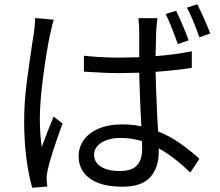

<svg xmlns="http://www.w3.org/2000/svg" viewBox="-20 -843 1040 906"><path d="M972 -685 921 -667Q886 -764 862 -807L911 -823Q925 -795 943 -755Q961 -715 972 -685ZM762 -777 811 -792Q825 -764 842.5 -723Q860 -682 870 -653L819 -635Q788 -723 762 -777ZM217 -684Q200 -605 184 -483.5Q168 -362 168 -285Q168 -211 177 -149Q204 -224 233 -293L275 -260Q217 -100 205 -41Q199 -13 200 3L203 37L132 43Q115 -16 104.5 -96.5Q94 -177 94 -271Q94 -358 105.5 -449Q117 -540 136 -664L140 -687Q146 -735 146 -758L234 -750Q228 -735 217 -684ZM714 -504Q715 -455 722 -291Q724 -267 726 -223Q780 -201 826.5 -169Q873 -137 921 -94L878 -29Q800 -104 729 -143V-124Q729 -53 689.5 -7.5Q650 38 557 38Q458 38 404.5 -0.5Q351 -39 351 -106Q351 -148 375 -182Q399 -216 445.5 -236Q492 -256 555 -256Q605 -256 647 -247Q645 -299 643 -325Q642 -354 640 -398Q638 -442 637 -500Q573 -498 542 -498Q477 -498 376 -505V-580Q460 -571 544 -571Q575 -571 637 -573V-696Q637 -721 633 -757H723Q719 -727 717 -697L714 -578Q804 -585 885 -601V-523Q810 -511 714 -504ZM650 -177Q602 -192 549 -192Q494 -192 459 -170Q424 -148 424 -113Q424 -77 456.5 -56.5Q489 -36 543 -36Q603 -36 627 -63Q651 -90 651 -143Q651 -164 650 -177Z"/></svg>

Font: Noto Sans SC
Style: Regular
Weight: 400
Designer: Ryoko NISHIZUKA ____ (kana & ideographs); Paul D. Hunt (Latin, Greek & Cyrillic); Wenlong ZHANG ___ (bopomofo); Sandoll 
Foundry: Adobe Systems Incorporated
Version: Version 1.004